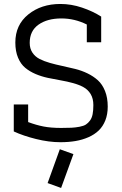

<svg xmlns="http://www.w3.org/2000/svg" viewBox="-20 -700 607 959"><path d="M278.8 45.4 346.7 69.8 285.2 238.8 217.8 214.4ZM446.3 -175.3Q446.3 -207.5 432.9 -230Q419.4 -252.4 397 -264.6Q374.5 -276.9 345.2 -284.9Q315.9 -293 283.7 -298.6Q251.5 -304.2 219.2 -311Q187 -317.9 157.7 -330.3Q128.4 -342.8 106 -361.3Q83.5 -379.9 70.1 -411.9Q56.6 -443.8 56.6 -487.8Q56.6 -575.7 121.3 -627.9Q186 -680.2 281.7 -680.2Q335.9 -680.2 389.6 -662.1Q443.4 -644 485.4 -617.2V-488.8H413.6V-577.6Q353 -607.9 286.6 -607.9Q216.3 -607.9 172.4 -576.9Q128.4 -545.9 128.4 -485.8Q128.4 -457.5 141.8 -437.3Q155.3 -417 177.7 -405.5Q200.2 -394 229.5 -385.7Q258.8 -377.4 291 -370.6Q323.2 -363.8 355.5 -355.7Q387.7 -347.7 417 -333.5Q446.3 -319.3 468.8 -299.1Q491.2 -278.8 504.6 -245.4Q518.1 -211.9 518.1 -167.5Q518.1 -128.9 506.1 -98.6Q494.1 -68.4 472.9 -48.1Q451.7 -27.8 421.6 -14.6Q391.6 -1.5 357.2 4.4Q322.8 10.3 282.2 10.3Q224.1 10.3 160.2 -5.6Q96.2 -21.5 48.8 -43.5V-178.2H120.6V-90.3Q161.1 -75.2 197.8 -68.1Q234.4 -61 285.2 -61Q317.4 -61 337.2 -62Q356.9 -63 377.4 -66.9Q397.9 -70.8 409.2 -78.1Q420.4 -85.4 429.7 -98.1Q439 -110.8 442.6 -129.6Q446.3 -148.4 446.3 -175.3Z"/></svg>

Font: Eligible
Style: Regular
Weight: 500
Version: Version 1.1